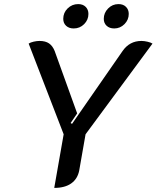

<svg xmlns="http://www.w3.org/2000/svg" viewBox="-20 -909 765 938"><path d="M291 -253 120 -696Q129 -702 144.5 -705.5Q160 -709 173 -709Q202 -709 219.5 -697Q237 -685 247 -660L357 -355L325 -308L332 -304L579 -660Q613 -709 671 -709Q685 -709 701.5 -705Q718 -701 725 -696L398 -253L367 -76Q359 -35 328 -13Q297 9 245 9ZM289 -817Q289 -847 310.5 -868Q332 -889 362 -889Q385 -889 398.5 -875.5Q412 -862 412 -841Q412 -812 391 -791Q370 -770 340 -770Q317 -770 303 -783Q289 -796 289 -817ZM487 -817Q487 -846 508 -867.5Q529 -889 559 -889Q582 -889 595.5 -875.5Q609 -862 609 -841Q609 -812 588 -791Q567 -770 538 -770Q515 -770 501 -783Q487 -796 487 -817Z"/></svg>

Font: K2D Medium
Style: Italic
Weight: 500
Italic angle: -10°
Designer: Katatrad Aksorn Co.,Ltd.
Foundry: Cadson Demak Co.,Ltd.
Version: Version 1.000; ttfautohint (v1.6)